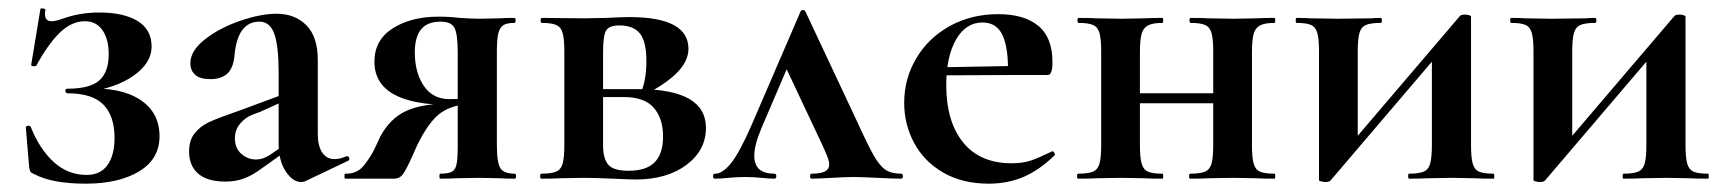

<svg xmlns="http://www.w3.org/2000/svg" viewBox="-20 -429 4142 461"><path d="M255 -98Q255 -150 228.5 -177.5Q202 -205 142 -205Q138 -205 137 -210.5Q136 -216 142 -216Q196 -216 218.5 -236Q241 -256 241 -299Q241 -335 226 -356.5Q211 -378 184 -378Q151 -378 122.5 -349.5Q94 -321 67 -271Q66 -270 62 -270Q54 -270 55 -274L77 -407Q77 -409 81 -409Q84 -409 87 -407.5Q90 -406 89 -405Q88 -401 88 -395Q88 -378 104 -378Q114 -378 133 -385Q173 -399 218 -399Q277 -399 310.5 -378.5Q344 -358 344 -317Q344 -278 301 -247.5Q258 -217 187 -208L189 -216Q270 -220 316.5 -189.5Q363 -159 363 -102Q363 -47 314 -17.5Q265 12 186 12Q105 12 62 -11Q55 -14 53 -17Q51 -20 50 -28L42 -123Q42 -126 47 -127Q52 -128 54 -124Q75 -71 109 -40Q143 -9 188 -9Q221 -9 238 -32.5Q255 -56 255 -98Z M703 8Q683 8 666 -17.5Q649 -43 649 -85V-255Q649 -319 638.5 -348Q628 -377 603 -377Q550 -377 543 -295Q540 -265 525.5 -252Q511 -239 485 -239Q460 -239 448.5 -249.5Q437 -260 437 -277Q437 -307 472 -334.5Q507 -362 556.5 -379Q606 -396 644 -396Q688 -396 715.5 -368.5Q743 -341 743 -285V-108Q743 -79 753.5 -63Q764 -47 783 -47Q797 -47 812 -54H813Q817 -54 818.5 -49.5Q820 -45 816 -43L713 6Q709 8 703 8ZM434 -65Q434 -92 447 -108.5Q460 -125 479.5 -134.5Q499 -144 534 -156L559 -165L659 -202L663 -187L606 -161Q603 -160 586 -153.5Q569 -147 556.5 -132Q544 -117 544 -97Q544 -73 559.5 -59.5Q575 -46 595 -46Q611 -46 628 -57L678 -91L679 -75L609 -25Q586 -8 566 -0.5Q546 7 521 7Q478 7 456 -12Q434 -31 434 -65Z M1216 0Q1193 0 1180 -1L1130 -2L1075 -1Q1062 0 1037 0Q1035 0 1035 -6Q1035 -12 1037 -12Q1057 -12 1065.5 -17Q1074 -22 1076.5 -36Q1079 -50 1079 -81V-181L1114 -179Q1070 -179 1040.5 -159.5Q1011 -140 982 -81L969 -52Q956 -23 948 -11.5Q940 0 926 0H809Q807 0 807 -6Q807 -12 809 -12Q837 -11 853.5 -31.5Q870 -52 880 -73Q890 -94 893 -101Q916 -144 954 -162Q992 -180 1055 -180L1062 -177Q879 -177 879 -281Q879 -333 923 -361Q967 -389 1033 -389Q1059 -389 1084 -386Q1116 -384 1130 -384L1179 -385Q1192 -386 1215 -386Q1218 -386 1218 -380Q1218 -374 1215 -374Q1197 -374 1188.5 -368.5Q1180 -363 1176.5 -349Q1173 -335 1173 -305V-81Q1173 -38 1181.5 -25Q1190 -12 1216 -12Q1219 -12 1219 -6Q1219 0 1216 0ZM1059 -191Q1094 -191 1117 -196L1079 -185V-303Q1079 -348 1071 -362.5Q1063 -377 1038 -377Q1006 -377 991 -358.5Q976 -340 976 -303Q976 -255 997.5 -223Q1019 -191 1059 -191Z M1435 -386Q1473 -388 1491 -388Q1633 -388 1633 -312Q1633 -284 1608.5 -257.5Q1584 -231 1533 -204L1521 -212Q1532 -240 1532 -283Q1532 -329 1516.5 -348.5Q1501 -368 1467 -368Q1443 -368 1435.5 -356Q1428 -344 1428 -303V-81Q1428 -48 1440.5 -33.5Q1453 -19 1489 -19Q1532 -19 1552 -39.5Q1572 -60 1572 -101Q1572 -145 1549.5 -170.5Q1527 -196 1478 -196H1387L1386 -215H1513Q1675 -215 1675 -122Q1675 -68 1628 -33Q1581 2 1506 2Q1494 2 1452 0Q1404 -2 1383 -2L1325 -1Q1309 0 1280 0Q1277 0 1277 -6Q1277 -12 1280 -12Q1304 -12 1315.5 -17Q1327 -22 1331 -36.5Q1335 -51 1335 -81V-305Q1335 -335 1331 -349.5Q1327 -364 1315.5 -369Q1304 -374 1281 -374Q1278 -374 1278 -380Q1278 -386 1281 -386L1383 -385Z M1697 -12Q1715 -12 1735.5 -37.5Q1756 -63 1786 -132L1902 -401Q1904 -405 1908 -405Q1912 -405 1914 -401L2038 -137Q2064 -80 2078 -55.5Q2092 -31 2106 -21.5Q2120 -12 2143 -12Q2148 -12 2148 -6Q2148 0 2143 0Q2125 0 2087 -2Q2047 -4 2029 -4Q2013 -4 1977 -2Q1943 0 1929 0Q1925 0 1925 -6Q1925 -12 1929 -12Q1951 -12 1961 -17.5Q1971 -23 1971 -34Q1971 -42 1965.5 -55.5Q1960 -69 1953 -84L1863 -275L1907 -352L1809 -123Q1791 -81 1791 -55Q1791 -12 1839 -12Q1844 -12 1844 -6Q1844 0 1839 0Q1828 0 1808 -2Q1788 -4 1770 -4Q1749 -4 1729 -2Q1711 0 1697 0Q1692 0 1692 -6Q1692 -12 1697 -12Z M2151 -182Q2151 -240 2180 -289Q2209 -338 2260.5 -366.5Q2312 -395 2377 -395Q2439 -395 2473 -367Q2507 -339 2507 -280Q2507 -249 2496 -249H2400Q2402 -310 2388 -342.5Q2374 -375 2339 -375Q2299 -375 2275.5 -334Q2252 -293 2252 -225Q2252 -137 2292.5 -87Q2333 -37 2409 -37Q2436 -37 2455 -43.5Q2474 -50 2505 -65L2507 -66Q2509 -66 2511.5 -62Q2514 -58 2512 -56Q2475 -20 2437 -4Q2399 12 2354 12Q2291 12 2245 -14.5Q2199 -41 2175 -85.5Q2151 -130 2151 -182ZM2216 -267 2435 -271V-249L2217 -248Z M2669 -205H2938V-181H2669ZM2570 -374Q2567 -374 2567 -380Q2567 -386 2570 -386Q2598 -386 2613 -385L2672 -384L2728 -385Q2744 -386 2771 -386Q2773 -386 2773 -380Q2773 -374 2771 -374Q2748 -374 2736.5 -368Q2725 -362 2721 -347.5Q2717 -333 2717 -303V-81Q2717 -51 2721 -36.5Q2725 -22 2736 -17Q2747 -12 2771 -12Q2773 -12 2773 -6Q2773 0 2771 0Q2743 0 2728 -1L2672 -2L2614 -1Q2598 0 2569 0Q2566 0 2566 -6Q2566 -12 2569 -12Q2593 -12 2604.5 -17Q2616 -22 2620 -36.5Q2624 -51 2624 -81V-305Q2624 -335 2620 -349.5Q2616 -364 2604.5 -369Q2593 -374 2570 -374ZM2839 -374Q2836 -374 2836 -380Q2836 -386 2839 -386Q2867 -386 2882 -385L2941 -384L2997 -385Q3013 -386 3040 -386Q3042 -386 3042 -380Q3042 -374 3040 -374Q3017 -374 3005.5 -368Q2994 -362 2990 -347.5Q2986 -333 2986 -303V-81Q2986 -51 2990 -36.5Q2994 -22 3005 -17Q3016 -12 3040 -12Q3042 -12 3042 -6Q3042 0 3040 0Q3012 0 2997 -1L2941 -2L2882 -1Q2866 0 2838 0Q2835 0 2835 -6Q2835 -12 2838 -12Q2862 -12 2873.5 -17Q2885 -22 2889 -36.5Q2893 -51 2893 -81V-305Q2893 -335 2889 -349.5Q2885 -364 2873.5 -369Q2862 -374 2839 -374Z M3147 4V-305Q3147 -335 3143 -349.5Q3139 -364 3128 -369Q3117 -374 3093 -374Q3091 -374 3091 -380Q3091 -386 3093 -386Q3116 -386 3128 -385L3192 -384L3273 -385Q3282 -386 3295 -386Q3298 -386 3298 -380Q3298 -374 3295 -374Q3271 -374 3259.5 -369Q3248 -364 3244 -349.5Q3240 -335 3240 -305V-83L3199 -55L3484 -389Q3487 -394 3497 -394Q3503 -394 3507.5 -392.5Q3512 -391 3512 -389V-81Q3512 -51 3516 -36.5Q3520 -22 3531 -17Q3542 -12 3566 -12Q3568 -12 3568 -6Q3568 0 3566 0Q3537 0 3521 -1L3466 -2L3407 -1Q3391 0 3363 0Q3361 0 3361 -6Q3361 -12 3363 -12Q3387 -12 3398.5 -17Q3410 -22 3414 -36.5Q3418 -51 3418 -81V-309L3465 -336L3175 4Q3172 8 3162 8Q3157 8 3152 6.5Q3147 5 3147 4Z M3662 4V-305Q3662 -335 3658 -349.5Q3654 -364 3643 -369Q3632 -374 3608 -374Q3606 -374 3606 -380Q3606 -386 3608 -386Q3631 -386 3643 -385L3707 -384L3788 -385Q3797 -386 3810 -386Q3813 -386 3813 -380Q3813 -374 3810 -374Q3786 -374 3774.5 -369Q3763 -364 3759 -349.5Q3755 -335 3755 -305V-83L3714 -55L3999 -389Q4002 -394 4012 -394Q4018 -394 4022.5 -392.5Q4027 -391 4027 -389V-81Q4027 -51 4031 -36.5Q4035 -22 4046 -17Q4057 -12 4081 -12Q4083 -12 4083 -6Q4083 0 4081 0Q4052 0 4036 -1L3981 -2L3922 -1Q3906 0 3878 0Q3876 0 3876 -6Q3876 -12 3878 -12Q3902 -12 3913.5 -17Q3925 -22 3929 -36.5Q3933 -51 3933 -81V-309L3980 -336L3690 4Q3687 8 3677 8Q3672 8 3667 6.5Q3662 5 3662 4Z"/></svg>

Font: Cormorant Garamond
Style: Bold
Weight: 700
Designer: Christian Thalmann (Catharsis Fonts)
Foundry: Catharsis Fonts
Version: Version 4.000